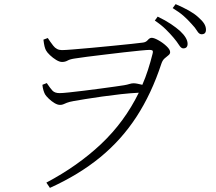

<svg xmlns="http://www.w3.org/2000/svg" viewBox="-20 -849 1040 924"><path d="M189 -658.2 210 -666Q219.7 -650.4 236.1 -629.2Q252.4 -607.9 277.8 -607.9Q292 -607.9 331.3 -611.1Q370.6 -614.3 421.6 -618.9Q472.7 -623.5 523.9 -628.7Q575.2 -633.8 614.3 -637.9Q653.3 -642.1 667 -644Q682.1 -645.5 691.2 -656.2Q700.2 -667 710 -667Q721.7 -667 742.9 -655Q764.2 -643.1 781.5 -626.7Q798.8 -610.4 798.8 -598.1Q798.8 -589.4 790.5 -583Q782.2 -576.7 772.2 -567.9Q762.2 -559.1 756.8 -543Q709.5 -398.9 637.2 -287.6Q564.9 -176.3 462.2 -92Q359.4 -7.8 220.2 55.2L203.1 29.8Q354.5 -50.3 466.8 -156.2Q579.1 -262.2 647.9 -402.8Q608.4 -400.9 562 -395.8Q515.6 -390.6 470.9 -384.3Q426.3 -377.9 390.1 -372.1Q354 -366.2 335 -362.8Q313 -358.9 302.2 -354.5Q291.5 -350.1 284.9 -347.2Q278.3 -344.2 269 -344.2Q256.8 -344.2 242.2 -353Q227.5 -361.8 215.1 -373.8Q202.6 -385.7 196.8 -395Q192.4 -403.3 189 -414.6Q185.5 -425.8 184.1 -440.9L205.1 -449.2Q221.7 -424.3 232.7 -412.6Q243.7 -400.9 267.1 -400.9Q280.8 -400.9 312.5 -404.3Q344.2 -407.7 384.5 -412.6Q424.8 -417.5 464.6 -422.9Q504.4 -428.2 535.2 -432.6Q565.9 -437 578.1 -439Q592.3 -441.4 602.8 -444.8Q613.3 -448.2 623 -448.2Q631.3 -448.2 642.1 -446Q652.8 -443.8 665 -440.9Q680.2 -475.6 692.1 -512.7Q704.1 -549.8 713.9 -588.9Q717.8 -603 713.4 -606Q709 -608.9 700.2 -608.9Q689.9 -608.9 656 -605.7Q622.1 -602.5 576.2 -597.2Q530.3 -591.8 483.2 -586.2Q436 -580.6 397.9 -575.7Q359.9 -570.8 342.8 -567.9Q317.4 -564.5 305.4 -557.6Q293.5 -550.8 278.8 -550.8Q266.6 -550.8 250.5 -560.5Q234.4 -570.3 220.5 -583.5Q206.5 -596.7 201.2 -606.9Q197.3 -614.3 194.3 -626Q191.4 -637.7 189 -658.2ZM725.1 -750 738.8 -769Q776.4 -751 802.5 -733.4Q828.6 -715.8 846.2 -700.2Q882.8 -666 882.8 -638.2Q882.8 -616.2 861.8 -616.2Q851.6 -616.2 841.6 -632.3Q831.5 -648.4 814.9 -668Q799.3 -686.5 777.8 -707.8Q756.3 -729 725.1 -750ZM811 -810.1 825.2 -829.1Q861.8 -813.5 888.7 -798.3Q915.5 -783.2 932.1 -768.1Q953.1 -750 962.2 -735.6Q971.2 -721.2 971.2 -706.1Q971.2 -684.1 950.2 -684.1Q938 -684.1 928.7 -700Q919.4 -715.8 901.9 -733.9Q883.8 -754.4 864 -772Q844.2 -789.6 811 -810.1Z"/></svg>

Font: Source Han Serif CN ExtraLight
Style: Regular
Weight: 250
Designer: Ryoko NISHIZUKA  (kana & ideographs); Frank Grießhammer (Latin, Greek & Cyrillic); Wenlong ZHANG  (bopomofo); Sandoll Co
Foundry: Adobe Systems Incorporated
Version: Version 1.001;PS 1.001;hotconv 16.6.54;makeotf.lib2.5.65590